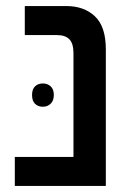

<svg xmlns="http://www.w3.org/2000/svg" viewBox="-20 -615 449 635"><path d="M29 0V-96H223V-439Q223 -471 209.5 -485Q196 -499 168 -499H62V-595H199Q258 -595 294 -561Q330 -527 330 -452V0ZM86 -301Q86 -320 96 -329.5Q106 -339 122 -339Q137 -339 147.5 -329.5Q158 -320 158 -301Q158 -282 147.5 -272Q137 -262 122 -262Q106 -262 96 -271.5Q86 -281 86 -301Z"/></svg>

Font: Noto Sans Hebrew Medium
Style: Regular
Weight: 500
Designer: Monotype Design Team
Foundry: Monotype Imaging Inc.
Version: Version 2.003